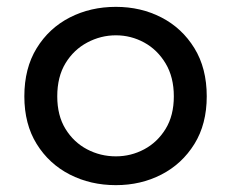

<svg xmlns="http://www.w3.org/2000/svg" viewBox="-20 -529 674 560"><path d="M318 11Q244 11 183.5 -20Q123 -51 87 -109Q51 -167 51 -248Q51 -330 87 -388.5Q123 -447 183.5 -478Q244 -509 318 -509Q391 -509 451 -478Q511 -447 547 -388.5Q583 -330 583 -248Q583 -167 547 -109Q511 -51 451 -20Q391 11 318 11ZM318 -73Q362 -73 400.5 -93.5Q439 -114 463 -153Q487 -192 487 -248Q487 -304 463 -344Q439 -384 400.5 -405Q362 -426 318 -426Q274 -426 234.5 -405Q195 -384 171 -344.5Q147 -305 147 -248Q147 -192 171 -153Q195 -114 234 -93.5Q273 -73 318 -73Z"/></svg>

Font: Syne Medium
Style: Regular
Weight: 500
Designer: Lucas Descroix
Foundry: Bonjour Monde
Version: Version 2.200; ttfautohint (v1.8.4)